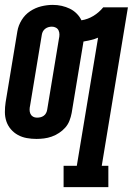

<svg xmlns="http://www.w3.org/2000/svg" viewBox="-24 -560 544 785"><path d="M236 205V118H290L377 -406Q363 -400 348 -396.5Q333 -393 317 -390Q317 -390 317 -389Q317 -388 317 -388L269 -98Q266 -82 260 -66.5Q254 -51 243 -38.5Q232 -26 217.5 -16.5Q203 -7 187.5 -1.5Q172 4 156 6Q140 8 125 8Q105 8 85.5 4.5Q66 1 49.5 -8Q33 -17 20.5 -31.5Q8 -46 2 -64Q-4 -82 -4 -102Q-4 -122 -1 -142L47 -432Q51 -456 64.5 -478Q78 -500 99 -514Q120 -528 144 -534Q168 -540 192 -540Q211 -540 228.5 -536Q246 -532 261.5 -524.5Q277 -517 289.5 -504.5Q302 -492 309 -477Q335 -481 358 -495Q381 -509 398 -530H499L392 118H419V205ZM127 -79Q134 -79 141 -80.5Q148 -82 154.5 -86.5Q161 -91 164.5 -98Q168 -105 169 -112L217 -402Q219 -410 219 -419Q219 -428 215.5 -435.5Q212 -443 204.5 -447Q197 -451 188 -451Q181 -451 174 -449Q167 -447 161 -442.5Q155 -438 151.5 -431.5Q148 -425 147 -418L99 -128Q97 -120 97 -111Q97 -102 100.5 -94.5Q104 -87 111 -83Q118 -79 127 -79Z"/></svg>

Font: Iosevka Slab
Style: Bold Italic
Weight: 700
Italic angle: -9°
Monospace: yes
Designer: Belleve Invis
Foundry: Belleve Invis
Version: Version 11.1.0; ttfautohint (v1.8.3)